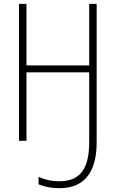

<svg xmlns="http://www.w3.org/2000/svg" viewBox="-20 -734 603 1001"><path d="M291 247C424 247 484 158 484 8V-714H445V-393H118V-714H79V0H118V-357H445V7C445 144 399 211 290 211C244 211 207 200 181 188V227C205 237 240 247 291 247Z"/></svg>

Font: Noto Sans Mono SemiCondensed ExtraLight
Style: Regular
Weight: 200
Width: 4
Designer: Monotype Design Team
Foundry: Monotype Imaging Inc.
Version: Version 2.014